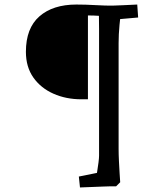

<svg xmlns="http://www.w3.org/2000/svg" viewBox="-20 -730 711 845"><path d="M332 95 327 47 441 24 401 62Q404 47 407.5 26Q411 5 413.5 -15Q416 -35 416 -45V-570Q416 -581 416 -603Q416 -625 415.5 -648.5Q415 -672 415 -687L433 -705H449Q481 -705 520 -707Q559 -709 584 -710L588 -653L475 -643L512 -678Q510 -661 506 -620Q502 -579 502 -540V-75Q502 -50 503.5 -20.5Q505 9 506.5 34Q508 59 509 72L491 90H466Q457 90 434 91Q411 92 383.5 93Q356 94 332 95ZM338 -293Q271 -293 215.5 -317.5Q160 -342 127 -388.5Q94 -435 94 -502Q94 -606 153.5 -658Q213 -710 316 -710Q357 -710 399.5 -707.5Q442 -705 483 -705V-655Q452 -658 422 -660Q392 -662 367 -662V-293Z"/></svg>

Font: Andada Pro
Style: Regular
Weight: 400
Designer: Carolina Giovagnoli
Foundry: Huerta Tipografica
Version: Version 3.003